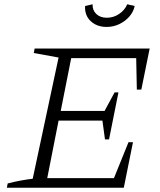

<svg xmlns="http://www.w3.org/2000/svg" viewBox="-20 -878 747 898"><path d="M12 0 16 -20Q47 -28 76.5 -33.5Q106 -39 133 -42L254 -609L138 -630L142 -651H680L641 -459H620L617 -606H313L264 -359H469L516 -446H534L490 -226H471L459 -314H254L201 -45H513L581 -213H602L559 0ZM478 -752Q447 -752 423.5 -765Q400 -778 388 -800Q376 -822 378 -850L413 -858Q412 -830 430.5 -812.5Q449 -795 480 -795Q511 -795 537.5 -813Q564 -831 575 -858L610 -850Q604 -822 584.5 -800Q565 -778 537.5 -765Q510 -752 478 -752Z"/></svg>

Font: Piazzolla Thin ExtraLight
Style: Italic
Weight: 250
Italic angle: -11.3°
Version: Version 2.005